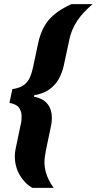

<svg xmlns="http://www.w3.org/2000/svg" viewBox="-20 -763 470 933"><path d="M138 150Q119 140 103 123.5Q87 107 75.5 87Q64 67 58 44Q52 21 52 -4Q52 -13 53 -22Q54 -31 56 -40L80 -155Q83 -166 84 -176.5Q85 -187 85 -196Q85 -222 72.5 -239.5Q60 -257 26 -263L40 -330Q76 -335 95.5 -349.5Q115 -364 125 -386.5Q135 -409 141 -438L166 -556Q175 -596 190.5 -626Q206 -656 227.5 -677.5Q249 -699 274.5 -715Q300 -731 327 -743H430Q407 -723 388.5 -703.5Q370 -684 356 -663Q342 -642 331.5 -617.5Q321 -593 315 -561L290 -445Q282 -408 264.5 -377.5Q247 -347 217.5 -327Q188 -307 146 -300L145 -293Q191 -284 211.5 -257Q232 -230 232 -191Q232 -181 231 -170Q230 -159 227 -147L203 -32Q200 -15 198 -1Q196 13 196 26Q196 48 201.5 69.5Q207 91 217 111Q227 131 241 150Z"/></svg>

Font: Saira SemiCondensed ExtraBold
Style: Italic
Weight: 800
Width: 4
Italic angle: -12°
Designer: Hector Gatti with collaboration of the Omnibus-Type team
Foundry: Omnibus-Type
Version: Version 1.101